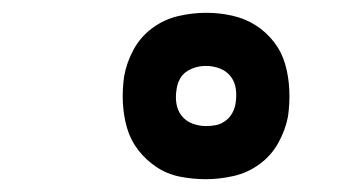

<svg xmlns="http://www.w3.org/2000/svg" viewBox="-20 -804 540 300"><path d="M302 -524Q281 -524 261 -528Q241 -532 224.5 -543Q208 -554 196 -569.5Q184 -585 178.5 -604Q173 -623 172 -643.5Q171 -664 174 -685Q178 -707 189 -727Q200 -747 218.5 -760.5Q237 -774 259 -779Q281 -784 302 -784Q323 -784 343 -779.5Q363 -775 379.5 -764.5Q396 -754 408 -738.5Q420 -723 425.5 -704Q431 -685 432 -664Q433 -643 430 -622Q426 -601 415 -581Q404 -561 385.5 -547.5Q367 -534 345 -529Q323 -524 302 -524ZM302 -607Q310 -607 317.5 -608.5Q325 -610 332 -615Q339 -620 343 -627.5Q347 -635 348 -642Q350 -654 348.5 -665Q347 -676 340.5 -684.5Q334 -693 323.5 -697Q313 -701 302 -701Q294 -701 286.5 -699Q279 -697 272 -692.5Q265 -688 261 -680.5Q257 -673 256 -665Q254 -654 255.5 -643Q257 -632 263.5 -623.5Q270 -615 280.5 -611Q291 -607 302 -607Z"/></svg>

Font: Iosevka SS04 Heavy Oblique
Style: Regular
Weight: 900
Italic angle: -9°
Monospace: yes
Designer: Belleve Invis
Foundry: Belleve Invis
Version: Version 19.0.0; ttfautohint (v1.8.4)